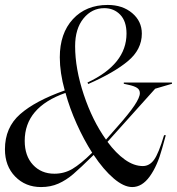

<svg xmlns="http://www.w3.org/2000/svg" viewBox="-29 -744 718 777"><path d="M407 -724Q467 -724 506 -691Q545 -658 545 -608Q545 -544 489 -497Q433 -450 328 -404L325 -410Q483 -484 483 -608Q483 -658 457.5 -684.5Q432 -711 393 -711Q343 -711 309 -669.5Q275 -628 275 -557Q275 -466 310 -361Q345 -256 400 -179L444 -229Q493 -284 515 -317Q537 -350 537 -367Q537 -381 525.5 -388.5Q514 -396 490 -401L472 -405V-410H667V-405L599 -385L406 -170Q440 -124 476.5 -98Q513 -72 549 -72Q576 -72 594.5 -97.5Q613 -123 635 -197H642L627 -143Q608 -73 577 -30Q546 13 506 13Q472 13 431 -22Q390 -57 350 -117Q296 -64 267.5 -39.5Q239 -15 207.5 -1Q176 13 137 13Q74 13 32.5 -29.5Q-9 -72 -9 -140Q-9 -228 52.5 -282Q114 -336 233 -378Q213 -450 213 -512Q213 -609 266 -666.5Q319 -724 407 -724ZM191 -41Q231 -41 264 -60.5Q297 -80 344 -126Q310 -179 281.5 -242.5Q253 -306 236 -368Q71 -310 71 -174Q71 -113 104.5 -77Q138 -41 191 -41Z"/></svg>

Font: Nyght Serif Light Italic
Style: Regular
Weight: 300
Italic angle: -16°
Designer: Maksym Kobuzan
Version: Version 0.410